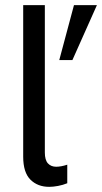

<svg xmlns="http://www.w3.org/2000/svg" viewBox="-20 -717 396 745"><path d="M171 8Q126 8 98 -20Q70 -48 70 -109V-697H154V-125Q154 -96 166 -83Q178 -70 198 -70Q207 -70 218 -72Q229 -74 241 -78V-6Q224 1 205 4.5Q186 8 171 8ZM210 -484 267 -697H356L261 -484Z"/></svg>

Font: Hanken Grotesk
Style: Regular
Weight: 400
Designer: Alfredo Marco Pradil
Foundry: Hanken Design Co.
Version: Version 3.013